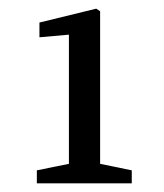

<svg xmlns="http://www.w3.org/2000/svg" viewBox="-20 -848 379 443"><path d="M284 -455V-425H65V-455L139 -470V-768L71 -762V-796L202 -828L211 -822V-470Z"/></svg>

Font: SourceSerifPro
Style: Book
Weight: 400
Designer: Frank Grießhammer
Foundry: Adobe Systems Incorporated
Version: Version 1.014;PS Version 1.0;hotconv 1.0.73;makeotf.lib2.5.5